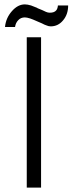

<svg xmlns="http://www.w3.org/2000/svg" viewBox="-20 -858 332 879"><path d="M246.1 -833H245.1Q244.1 -818.4 237.3 -810.5Q228.5 -799.8 208 -799.8Q199.2 -799.8 190.4 -803.7Q185.5 -805.7 173.8 -811.5L152.3 -820.3L149.4 -822.3Q131.8 -829.1 122.1 -833Q105.5 -837.9 93.8 -837.9Q61.5 -837.9 34.2 -806.6Q6.8 -775.4 2.9 -734.4H48.8Q51.8 -753.9 63.5 -765.6Q75.2 -778.3 93.8 -778.3Q102.5 -778.3 118.2 -773.4Q129.9 -769.5 151.4 -759.8L171.9 -751Q184.6 -744.1 191.4 -742.2Q202.1 -737.3 211.9 -737.3Q246.1 -737.3 268.6 -764.6Q292 -792 292 -833ZM102.5 1H168V-687.5H102.5Z"/></svg>

Font: Dotum
Style: Regular
Weight: 400
Version: Version 2.21